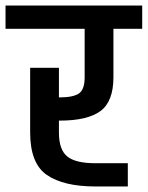

<svg xmlns="http://www.w3.org/2000/svg" viewBox="-30 -674 534 694"><path d="M186 -238H183V-195Q183 -133 213 -108.5Q243 -84 315 -84H432V0H315Q200 0 139.5 -41.5Q79 -83 79 -195V-429H183V-322H186Q234 -322 255 -336Q276 -350 276 -395V-570H-10V-654H484V-570H380V-395Q380 -307 333 -272.5Q286 -238 186 -238Z"/></svg>

Font: Biryani DemiBold
Style: Regular
Weight: 600
Designer: Dan Reynolds and Mathieu Réguer
Foundry: Dan Reynolds and Mathieu Réguer
Version: Version 1.003;PS 001.003;hotconv 1.0.70;makeotf.lib2.5.58329